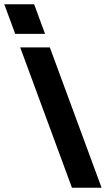

<svg xmlns="http://www.w3.org/2000/svg" viewBox="-296 -837 524 907"><path d="M-154.2 -677H-224.2L-275.8 -817H-205.8H-204.8H-134.8L-83.2 -677H-153.2ZM-174.7 -543 -200.6 -613H-60.6L-34.7 -543L158.1 -20L183.9 50H43.9L18.1 -20Z"/></svg>

Font: Nordica Plus
Style: NordicaClassicRgCondOpObl
Weight: 500
Version: Version 1.01